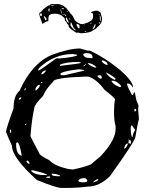

<svg xmlns="http://www.w3.org/2000/svg" viewBox="-20 -881 724 948"><path d="M413.1 -630.9H424.8Q497.1 -596.7 568.4 -539.1Q636.7 -480.5 636.7 -450.2H634.8Q624 -468.8 612.3 -468.8H611.3Q607.4 -468.8 607.4 -463.9Q612.3 -446.3 631.8 -412.1H634.8Q637.7 -412.1 641.6 -425.8H643.6Q646.5 -424.8 653.3 -386.7L664.1 -359.4L662.1 -341.8L666 -293Q659.2 -271.5 648.4 -204.1Q642.6 -177.7 522.5 -10.7Q469.7 40 416 40Q363.3 46.9 308.6 46.9H283.2Q258.8 46.9 162.1 7.8Q39.1 -103.5 39.1 -161.1Q21.5 -199.2 9.8 -229.5Q9.8 -245.1 46.9 -345.7Q46.9 -408.2 76.2 -432.6Q138.7 -570.3 237.3 -610.4Q321.3 -641.6 375 -641.6ZM130.9 -215.8V-207Q146.5 -174.8 171.9 -128.9Q171.9 -115.2 223.6 -89.8Q248 -62.5 315.4 -46.9L339.8 -43.9Q396.5 -55.7 428.7 -69.3L477.5 -110.4Q552.7 -191.4 550.8 -246.1V-258.8Q543 -281.2 543 -330.1Q543 -365.2 547.9 -389.6Q547.9 -397.5 496.1 -437.5Q457 -490.2 416 -502.9H400.4Q242.2 -497.1 242.2 -477.5Q207 -442.4 192.4 -407.2Q149.4 -363.3 149.4 -347.7Q137.7 -297.9 130.9 -215.8ZM168.9 -537.1V-532.2Q175.8 -532.2 252 -588.9L262.7 -593.8L269.5 -591.8Q361.3 -600.6 361.3 -609.4V-610.4L339.8 -614.3Q246.1 -614.3 171.9 -543.9ZM278.3 -514.6V-513.7L281.2 -509.8H299.8L395.5 -532.2V-535.2L370.1 -539.1Q278.3 -528.3 278.3 -514.6ZM59.6 -173.8V-163.1Q61.5 -119.1 85 -112.3L86.9 -113.3V-115.2Q76.2 -178.7 64.5 -178.7ZM276.4 -561.5V-555.7Q380.9 -567.4 380.9 -571.3L370.1 -575.2H368.2Q304.7 -575.2 276.4 -561.5ZM390.6 -612.3Q395.5 -594.7 419.9 -594.7L434.6 -593.8L436.5 -594.7V-600.6Q436.5 -617.2 409.2 -619.1Q390.6 -617.2 390.6 -612.3ZM134.8 -40V-35.2Q154.3 -16.6 198.2 -16.6H212.9V-17.6Q206.1 -25.4 143.6 -40ZM367.2 9.8V12.7Q367.2 17.6 387.7 19.5Q411.1 18.6 411.1 12.7V9.8Q408.2 2.9 401.4 -1H389.6Q375 -1 367.2 9.8ZM625 -248Q627 -206.1 632.8 -205.1H634.8Q634.8 -219.7 646.5 -238.3V-241.2L631.8 -261.7H629.9Q626 -261.7 625 -248ZM530.3 -482.4V-480.5Q538.1 -463.9 570.3 -451.2H575.2L578.1 -455.1V-457Q556.6 -482.4 536.1 -482.4ZM504.9 -523.4V-521.5Q510.7 -504.9 543.9 -487.3H547.9L550.8 -491.2V-492.2Q544.9 -501 504.9 -523.4ZM416 -569.3 414.1 -567.4V-566.4Q439.5 -546.9 454.1 -546.9L455.1 -548.8V-550.8Q433.6 -569.3 416 -569.3ZM235.4 -23.4V-19.5Q235.4 -10.7 274.4 -10.7L276.4 -12.7V-14.6Q257.8 -23.4 235.4 -23.4ZM482.4 -580.1V-578.1Q495.1 -560.5 511.7 -560.5Q511.7 -575.2 488.3 -583H486.3ZM155.3 -443.4V-434.6H158.2Q176.8 -450.2 176.8 -460L175.8 -461.9H169.9Q160.2 -455.1 155.3 -443.4ZM460.9 -504.9Q469.7 -492.2 479.5 -492.2L482.4 -496.1V-498Q482.4 -509.8 470.7 -509.8Q460.9 -507.8 460.9 -504.9ZM592.8 -149.4 593.8 -147.5Q602.5 -147.5 611.3 -169.9V-171.9H607.4Q599.6 -171.9 592.8 -149.4ZM183.6 -513.7Q195.3 -513.7 206.1 -530.3V-534.2Q183.6 -527.3 183.6 -513.7ZM621.1 -172.9 626 -169.9Q627.9 -192.4 620.1 -188.5H618.2L616.2 -197.3L614.3 -172.9ZM440.4 18.6V19.5H442.4Q465.8 10.7 465.8 4.9L463.9 2.9Q444.3 9.8 440.4 18.6ZM110.4 -85V-83Q114.3 -76.2 121.1 -72.3H126Q126 -82 116.2 -87.9H114.3ZM208 -3.9V-2.9H225.6L228.5 -5.9L225.6 -9.8H221.7Q209 -9.8 208 -3.9ZM643.6 -340.8V-334L646.5 -330.1L652.3 -335V-340.8L648.4 -343.8H646.5ZM73.2 -388.7Q81.1 -388.7 85 -397.5V-400.4Q73.2 -400.4 73.2 -388.7ZM28.3 -238.3Q30.3 -224.6 33.2 -224.6L35.2 -226.6V-233.4L33.2 -241.2H32.2ZM392.6 -553.7V-552.7L406.2 -564.5L404.3 -565.4Q390.6 -557.6 392.6 -553.7ZM100.6 -434.6H101.6Q107.4 -436.5 107.4 -445.3H105.5Q100.6 -443.4 100.6 -434.6ZM103.5 -265.6V-263.7H107.4L110.4 -267.6V-270.5H108.4ZM182.6 -475.6V-470.7H185.5L189.5 -473.6V-475.6ZM457 -829.1H459L460 -828.1Q467.8 -826.2 473.6 -821.3Q476.6 -821.3 483.4 -793.9V-783.2Q483.4 -765.6 461.9 -748Q449.2 -734.4 436.5 -729.5Q424.8 -718.8 379.9 -716.8Q377 -716.8 362.3 -720.7H361.3Q362.3 -718.8 361.3 -718.8H360.4L356.4 -719.7Q325.2 -738.3 319.3 -749Q319.3 -759.8 312.5 -762.7Q305.7 -778.3 300.8 -777.3Q300.8 -792 294.9 -794.9Q276.4 -814.5 250 -813.5H249Q236.3 -813.5 227.5 -808.6Q218.8 -804.7 218.8 -787.1L219.7 -778.3H216.8Q218.8 -776.4 215.8 -776.4L213.9 -774.4Q212.9 -775.4 212.9 -776.4Q206.1 -773.4 189.5 -762.7Q173.8 -803.7 173.8 -813.5L175.8 -818.4Q183.6 -821.3 195.3 -836.9Q216.8 -854.5 222.7 -854.5Q231.4 -861.3 238.3 -861.3L257.8 -860.4L265.6 -861.3Q273.4 -861.3 292 -853.5L308.6 -839.8L329.1 -813.5Q341.8 -801.8 349.6 -780.3Q371.1 -761.7 385.7 -761.7H386.7Q410.2 -766.6 423.8 -775.4Q440.4 -783.2 439.5 -800.8V-812.5Q440.4 -812.5 428.7 -820.3Q445.3 -829.1 457 -828.1ZM328.1 -755.9Q337.9 -738.3 352.5 -730.5L353.5 -731.4Q354.5 -735.4 344.7 -741.2Q332 -771.5 329.1 -772.5L328.1 -758.8ZM357.4 -761.7Q363.3 -741.2 369.1 -741.2H373L372.1 -756.8Q365.2 -762.7 360.4 -762.7H357.4ZM307.6 -794.9 304.7 -791Q306.6 -776.4 318.4 -766.6V-772.5Q310.5 -794.9 307.6 -794.9ZM436.5 -737.3V-736.3Q452.1 -742.2 451.2 -760.7Q451.2 -762.7 450.2 -762.7H449.2ZM208 -791Q197.3 -805.7 197.3 -800.8V-796.9L205.1 -779.3Q210 -783.2 210 -787.1Q210 -789.1 208 -791ZM473.6 -804.7Q471.7 -804.7 472.7 -798.8Q472.7 -776.4 475.6 -776.4H476.6L477.5 -791Q477.5 -799.8 473.6 -804.7ZM181.6 -815.4Q177.7 -813.5 177.7 -811.5Q177.7 -800.8 181.6 -801.8L183.6 -800.8Q186.5 -800.8 186.5 -810.5Q185.5 -815.4 183.6 -815.4ZM223.6 -838.9Q213.9 -835 222.7 -821.3Q223.6 -826.2 225.6 -836.9V-838.9ZM278.3 -833Q283.2 -813.5 285.2 -813.5H286.1L281.2 -833L280.3 -834H279.3ZM295.9 -814.5Q302.7 -800.8 305.7 -800.8L307.6 -801.8Q302.7 -810.5 296.9 -814.5ZM284.2 -841.8Q284.2 -837.9 292 -835H293L295.9 -836.9V-837.9Q295.9 -839.8 285.2 -841.8ZM233.4 -854.5V-852.5H248V-853.5Q242.2 -855.5 234.4 -855.5ZM470.7 -771.5V-764.6L472.7 -763.7Q473.6 -763.7 474.6 -770.5V-771.5L473.6 -772.5H472.7ZM430.7 -768.6Q424.8 -765.6 423.8 -762.7H424.8Q429.7 -764.6 433.6 -767.6V-768.6ZM397.5 -724.6V-723.6Q404.3 -723.6 405.3 -725.6V-726.6L404.3 -727.5H400.4ZM322.3 -792Q322.3 -789.1 325.2 -783.2H327.1L326.2 -787.1L324.2 -792ZM288.1 -809.6Q289.1 -806.6 292 -806.6H294.9V-807.6L292 -809.6ZM309.6 -825.2Q312.5 -821.3 314.5 -821.3H315.4Q312.5 -826.2 309.6 -826.2ZM470.7 -811.5Q470.7 -807.6 472.7 -807.6H473.6V-810.5L471.7 -811.5ZM222.7 -850.6H223.6L228.5 -851.6L226.6 -852.5H225.6L222.7 -851.6ZM280.3 -847.7 281.2 -846.7H284.2V-847.7L282.2 -848.6H281.2ZM396.5 -756.8H398.4L399.4 -757.8V-758.8H396.5ZM463.9 -808.6 464.8 -807.6H465.8V-809.6H463.9ZM238.3 -844.7V-843.8H239.3L241.2 -845.7H240.2ZM217.8 -813.5Q218.8 -813.5 219.7 -814.5H216.8ZM216.8 -839.8H218.8L219.7 -840.8H217.8Z"/></svg>

Font: Love Ya Like A Sister
Style: Regular
Weight: 400
Designer: Kimberly Geswein
Foundry: Kimberly Geswein
Version: Version 1.002 2007